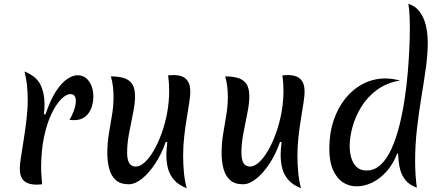

<svg xmlns="http://www.w3.org/2000/svg" viewBox="-20 -977 2331 1018"><path d="M221 -370Q247 -447 276.5 -492.5Q306 -538 336 -558Q366 -578 390 -578Q419 -578 437.5 -562Q456 -546 465.5 -520.5Q475 -495 475 -466Q475 -434 464.5 -405Q454 -376 431.5 -358Q409 -340 373 -340Q367 -340 361 -340.5Q355 -341 348 -342Q360 -359 371 -388.5Q382 -418 382 -442Q382 -458 375.5 -468Q369 -478 353 -478Q331 -478 304.5 -451.5Q278 -425 253.5 -374.5Q229 -324 213.5 -251Q198 -178 198 -85Q198 -65 200 -44Q202 -23 203 0Q193 1 186 1.5Q179 2 173 2Q130 2 107.5 -18Q85 -38 85 -84Q85 -106 91.5 -146.5Q98 -187 106 -238Q114 -289 120.5 -343.5Q127 -398 127 -448Q127 -487 123 -525Q119 -563 110 -598Q172 -573 194 -529Q216 -485 216 -427Q216 -417 215.5 -402.5Q215 -388 213 -372Z M970 21Q927 4 903.5 -22.5Q880 -49 871 -82.5Q862 -116 862 -156Q862 -172 863.5 -188.5Q865 -205 867 -223L859 -225Q836 -159 802 -108Q768 -57 731.5 -28.5Q695 0 663 0Q618 0 593.5 -22.5Q569 -45 559 -82.5Q549 -120 549 -166Q549 -219 557.5 -269.5Q566 -320 574 -368Q582 -416 582 -462Q582 -490 579 -517Q576 -544 568 -572Q606 -572 634.5 -564Q663 -556 679.5 -533.5Q696 -511 696 -465Q696 -429 685.5 -377.5Q675 -326 664.5 -271Q654 -216 654 -168Q654 -131 665 -112.5Q676 -94 700 -94Q723 -94 748 -117Q773 -140 796 -180Q819 -220 837.5 -271.5Q856 -323 866.5 -380.5Q877 -438 877 -496Q877 -516 875.5 -537Q874 -558 871 -577Q879 -578 887.5 -578.5Q896 -579 903 -579Q925 -579 944.5 -572Q964 -565 976.5 -545.5Q989 -526 989 -490Q989 -471 983.5 -434Q978 -397 970 -349.5Q962 -302 956.5 -251.5Q951 -201 951 -154Q951 -108 955 -64Q959 -20 970 21Z M1576 21Q1533 4 1509.5 -22.5Q1486 -49 1477 -82.5Q1468 -116 1468 -156Q1468 -172 1469.5 -188.5Q1471 -205 1473 -223L1465 -225Q1442 -159 1408 -108Q1374 -57 1337.5 -28.5Q1301 0 1269 0Q1224 0 1199.5 -22.5Q1175 -45 1165 -82.5Q1155 -120 1155 -166Q1155 -219 1163.5 -269.5Q1172 -320 1180 -368Q1188 -416 1188 -462Q1188 -490 1185 -517Q1182 -544 1174 -572Q1212 -572 1240.5 -564Q1269 -556 1285.5 -533.5Q1302 -511 1302 -465Q1302 -429 1291.5 -377.5Q1281 -326 1270.5 -271Q1260 -216 1260 -168Q1260 -131 1271 -112.5Q1282 -94 1306 -94Q1329 -94 1354 -117Q1379 -140 1402 -180Q1425 -220 1443.5 -271.5Q1462 -323 1472.5 -380.5Q1483 -438 1483 -496Q1483 -516 1481.5 -537Q1480 -558 1477 -577Q1485 -578 1493.5 -578.5Q1502 -579 1509 -579Q1531 -579 1550.5 -572Q1570 -565 1582.5 -545.5Q1595 -526 1595 -490Q1595 -471 1589.5 -434Q1584 -397 1576 -349.5Q1568 -302 1562.5 -251.5Q1557 -201 1557 -154Q1557 -108 1561 -64Q1565 -20 1576 21Z M2086 -163Q2065 -108 2030.5 -69Q1996 -30 1954.5 -9.5Q1913 11 1870 11Q1831 11 1798.5 -10Q1766 -31 1746 -75.5Q1726 -120 1726 -188Q1726 -270 1749 -338.5Q1772 -407 1812.5 -456.5Q1853 -506 1907 -533.5Q1961 -561 2024 -561Q2043 -561 2062.5 -558Q2082 -555 2101 -550Q2029 -538 1978 -500Q1927 -462 1895.5 -410.5Q1864 -359 1849 -304Q1834 -249 1834 -202Q1834 -168 1843 -138.5Q1852 -109 1871.5 -91Q1891 -73 1924 -73Q1966 -73 1999 -104Q2032 -135 2056 -188.5Q2080 -242 2097 -309Q2114 -376 2125 -449Q2136 -522 2142 -592Q2148 -662 2150.5 -722Q2153 -782 2153 -822Q2153 -861 2151.5 -895.5Q2150 -930 2145 -957Q2181 -946 2203.5 -917Q2226 -888 2237 -846Q2248 -804 2248 -750Q2248 -690 2238 -617.5Q2228 -545 2214.5 -464Q2201 -383 2191 -296.5Q2181 -210 2181 -122Q2181 -51 2190 18Q2151 4 2129.5 -22.5Q2108 -49 2100 -85Q2092 -121 2091 -162Z"/></svg>

Font: Merienda
Style: Regular
Weight: 400
Designer: Eduardo Rodriguez Tunni
Foundry: Eduardo Rodriguez Tunni
Version: Version 2.001